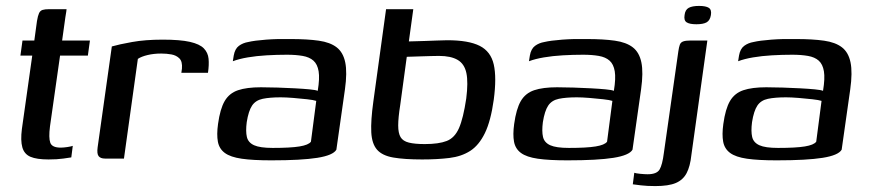

<svg xmlns="http://www.w3.org/2000/svg" viewBox="-20 -536 2936 649"><path d="M144 3Q104 3 83 -6Q62 -15 55.5 -38Q49 -61 54 -100L89 -348H49L56 -399H96L105 -465Q108 -483 112 -491.5Q116 -500 124 -502.5Q132 -505 147 -505H205Q205 -503 204 -496.5Q203 -490 201 -478L190 -399H284L277 -348H183L149 -109Q144 -70 150 -53.5Q156 -37 185 -37Q195 -37 208 -39Q221 -41 226 -43L221 -4Q215 -3 194 0Q173 3 144 3Z M399 0H335Q320 0 313.5 -8Q307 -16 310 -38L358 -379Q382 -386 426.5 -394Q471 -402 530 -402Q589 -402 622 -394.5Q655 -387 669 -372.5Q683 -358 685 -337.5Q687 -317 683 -290H593L595 -304Q597 -328 586.5 -338.5Q576 -349 559.5 -352Q543 -355 525 -355Q500 -355 479 -350Q458 -345 446 -337Z M897 6Q835 6 797 0.5Q759 -5 740 -19Q721 -33 716.5 -57Q712 -81 717 -117Q724 -168 739.5 -194.5Q755 -221 784.5 -231Q814 -241 862 -241Q888 -241 918 -240Q948 -239 976.5 -237.5Q1005 -236 1026 -234Q1047 -232 1054 -229Q1061 -271 1057 -295Q1053 -319 1039.5 -331Q1026 -343 1003 -347Q980 -351 950 -351Q916 -351 881.5 -349Q847 -347 817.5 -342Q788 -337 767 -329L770 -348Q774 -371 787.5 -381Q801 -391 819 -394Q840 -399 879.5 -402Q919 -405 963 -404Q1019 -404 1057.5 -398.5Q1096 -393 1118 -376Q1140 -359 1147 -325Q1154 -291 1146 -234L1117 -30Q1106 -11 1052.5 -2.5Q999 6 897 6ZM902 -36Q962 -36 992.5 -41Q1023 -46 1031 -57L1049 -195Q1040 -198 1018 -200.5Q996 -203 971 -205Q946 -207 929 -207Q892 -207 868 -202Q844 -197 832 -179Q820 -161 814 -123Q810 -92 814.5 -73Q819 -54 839 -45Q859 -36 902 -36Z M1407 3Q1347 3 1309.5 -3.5Q1272 -10 1254.5 -30Q1237 -50 1235 -89Q1233 -128 1242 -193L1285 -505H1377L1362 -396Q1366 -396 1381 -396.5Q1396 -397 1416 -397.5Q1436 -398 1456.5 -399Q1477 -400 1492 -400Q1564 -400 1601.5 -381Q1639 -362 1649 -318Q1659 -274 1649 -199Q1639 -127 1619 -86Q1599 -45 1569.5 -26Q1540 -7 1499 -2Q1458 3 1407 3ZM1416 -49Q1463 -49 1490 -59.5Q1517 -70 1531.5 -103Q1546 -136 1556 -203Q1563 -258 1556.5 -289Q1550 -320 1527 -333.5Q1504 -347 1464 -347Q1453 -347 1436 -346.5Q1419 -346 1402 -345.5Q1385 -345 1372 -344.5Q1359 -344 1355 -344L1333 -182Q1326 -138 1326 -112Q1326 -86 1334 -72.5Q1342 -59 1362 -54Q1382 -49 1416 -49Z M1898 6Q1836 6 1798 0.5Q1760 -5 1741 -19Q1722 -33 1717.5 -57Q1713 -81 1718 -117Q1725 -168 1740.5 -194.5Q1756 -221 1785.5 -231Q1815 -241 1863 -241Q1889 -241 1919 -240Q1949 -239 1977.5 -237.5Q2006 -236 2027 -234Q2048 -232 2055 -229Q2062 -271 2058 -295Q2054 -319 2040.5 -331Q2027 -343 2004 -347Q1981 -351 1951 -351Q1917 -351 1882.5 -349Q1848 -347 1818.5 -342Q1789 -337 1768 -329L1771 -348Q1775 -371 1788.5 -381Q1802 -391 1820 -394Q1841 -399 1880.5 -402Q1920 -405 1964 -404Q2020 -404 2058.5 -398.5Q2097 -393 2119 -376Q2141 -359 2148 -325Q2155 -291 2147 -234L2118 -30Q2107 -11 2053.5 -2.5Q2000 6 1898 6ZM1903 -36Q1963 -36 1993.5 -41Q2024 -46 2032 -57L2050 -195Q2041 -198 2019 -200.5Q1997 -203 1972 -205Q1947 -207 1930 -207Q1893 -207 1869 -202Q1845 -197 1833 -179Q1821 -161 1815 -123Q1811 -92 1815.5 -73Q1820 -54 1840 -45Q1860 -36 1903 -36Z M2195 93Q2167 93 2146.5 90.5Q2126 88 2119 87L2124 48Q2129 50 2144 51.5Q2159 53 2169 53Q2200 53 2209.5 37Q2219 21 2224 -19L2273 -363Q2275 -377 2278 -385Q2281 -393 2289.5 -396Q2298 -399 2313 -399H2371L2317 -12Q2313 26 2301 49Q2289 72 2264.5 82.5Q2240 93 2195 93ZM2334 -454Q2311 -454 2301 -460.5Q2291 -467 2294 -485Q2296 -503 2308 -509.5Q2320 -516 2343 -516Q2366 -516 2376 -509.5Q2386 -503 2383 -485Q2380 -467 2368.5 -460.5Q2357 -454 2334 -454Z M2605 6Q2543 6 2505 0.5Q2467 -5 2448 -19Q2429 -33 2424.5 -57Q2420 -81 2425 -117Q2432 -168 2447.5 -194.5Q2463 -221 2492.5 -231Q2522 -241 2570 -241Q2596 -241 2626 -240Q2656 -239 2684.5 -237.5Q2713 -236 2734 -234Q2755 -232 2762 -229Q2769 -271 2765 -295Q2761 -319 2747.5 -331Q2734 -343 2711 -347Q2688 -351 2658 -351Q2624 -351 2589.5 -349Q2555 -347 2525.5 -342Q2496 -337 2475 -329L2478 -348Q2482 -371 2495.5 -381Q2509 -391 2527 -394Q2548 -399 2587.5 -402Q2627 -405 2671 -404Q2727 -404 2765.5 -398.5Q2804 -393 2826 -376Q2848 -359 2855 -325Q2862 -291 2854 -234L2825 -30Q2814 -11 2760.5 -2.5Q2707 6 2605 6ZM2610 -36Q2670 -36 2700.5 -41Q2731 -46 2739 -57L2757 -195Q2748 -198 2726 -200.5Q2704 -203 2679 -205Q2654 -207 2637 -207Q2600 -207 2576 -202Q2552 -197 2540 -179Q2528 -161 2522 -123Q2518 -92 2522.5 -73Q2527 -54 2547 -45Q2567 -36 2610 -36Z"/></svg>

Font: Genos Thin Medium
Style: Italic
Weight: 500
Italic angle: -8°
Version: Version 1.010